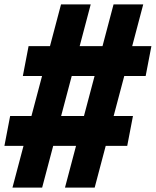

<svg xmlns="http://www.w3.org/2000/svg" viewBox="-34 -750 706 870"><path d="M157 100 207 -89H310.5L260.5 100H395L445 -89H542.5L568.5 -224.5H481L529 -405.5H626L652 -541H565L615 -730H480.5L430.5 -541H327L377 -730H242.5L192.5 -541H95.5L69.5 -405.5H156.5L108.5 -224.5H12L-14 -89H72.5L22.5 100ZM243 -224.5 291 -405.5H394.5L346.5 -224.5Z"/></svg>

Font: Monaspace Neon ExtraBold
Style: Italic
Weight: 800
Italic angle: -11°
Designer: Riley Cran & the Lettermatic Team
Foundry: Lettermatic
Version: Version 1.200 (Monaspace Neon)